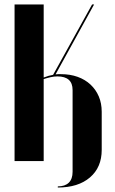

<svg xmlns="http://www.w3.org/2000/svg" viewBox="-20 -719 514 857"><path d="M175 -699V-373Q198 -382 217 -385L391 -699H400L228 -387Q234 -388 240 -388Q246 -388 252 -388Q293 -388 326.5 -376Q360 -364 384 -341.5Q408 -319 421 -288.5Q434 -258 434 -220V-50Q434 28 381.5 73Q329 118 238 118V113Q270 113 287 96.5Q304 80 304 48V-317Q304 -378 236 -378Q222 -378 206 -374.5Q190 -371 175 -366V0H45V-699Z"/></svg>

Font: Moniqa Black Display
Style: Regular
Weight: 900
Designer: Rajesh Rajput
Foundry: Rajesh Rajput
Version: Version 1.000